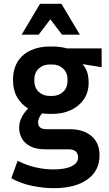

<svg xmlns="http://www.w3.org/2000/svg" viewBox="-20 -760 571 1003"><path d="M500 51Q500 132 436.5 177.5Q373 223 260 223Q207 223 148 211Q89 199 39 171L72 80Q120 104 167 114.5Q214 125 259 125Q322 125 355 108Q388 91 388 63Q388 20 337 20H217Q168 20 138 4Q108 -12 94 -37.5Q80 -63 80 -91Q80 -120 92.5 -145.5Q105 -171 127 -193Q91 -215 69.5 -252Q48 -289 48 -341Q48 -400 73 -439Q98 -478 141.5 -497.5Q185 -517 238 -517H255Q275 -517 294 -514.5Q313 -512 330 -507H511V-409L411 -425Q426 -409 434.5 -385.5Q443 -362 443 -328Q443 -277 417.5 -240.5Q392 -204 349.5 -184.5Q307 -165 255 -165H238Q218 -165 200 -168Q189 -156 184 -143.5Q179 -131 179 -120Q179 -85 224 -85H346Q415 -85 457.5 -49.5Q500 -14 500 51ZM255 -259Q286 -259 309.5 -280Q333 -301 333 -341Q333 -381 309.5 -402Q286 -423 255 -423H238Q206 -423 182.5 -402Q159 -381 159 -341Q159 -301 182.5 -280Q206 -259 238 -259ZM304 -579 243 -659 182 -579H93L189 -740H301L397 -579Z"/></svg>

Font: Inria Sans
Style: Bold
Weight: 700
Designer: Black Foundry Team
Foundry: Black Foundry
Version: Version 1.2; ttfautohint (v1.8.3)